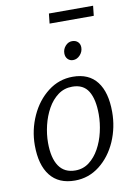

<svg xmlns="http://www.w3.org/2000/svg" viewBox="-101 -998 755 1070"><g transform="rotate(-10 277.0 -463.0)"><path d="M235 8Q143 8 95.5 -52.5Q48 -113 48 -224Q48 -310.5 84 -390Q119.5 -468 181.8 -516Q244 -564 322 -564Q413 -564 459 -504Q505 -444 505 -333Q505 -245.5 471 -167Q436.5 -88.5 374.8 -40.2Q313 8 235 8ZM247 -47Q291.5 -47 325.2 -72.8Q359 -98.5 382.2 -140.5Q405.5 -182.5 417.2 -233Q429 -283.5 429 -333Q429 -418 400.8 -464Q372.5 -510 310 -510Q264 -510 229 -484Q194 -458 170.5 -415.8Q147 -373.5 135 -323.5Q123 -273.5 123 -225Q123 -139 154 -93Q185 -47 247 -47ZM341 -655Q323 -655 311 -667.5Q299 -680 299 -700Q299 -724 315.2 -742Q331.5 -760 353 -760Q373.5 -760 385.8 -748Q398 -736 398 -717Q398 -692.5 380.8 -673.8Q363.5 -655 341 -655ZM247 -878 253 -934H503L497 -878Z"/></g></svg>

Font: Merriweather Sans Light
Style: Italic
Weight: 300
Italic angle: -7.5°
Designer: Eben Sorkin
Foundry: Eben Sorkin
Version: Version 2.001; ttfautohint (v1.8.3)